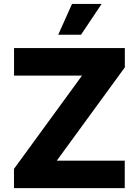

<svg xmlns="http://www.w3.org/2000/svg" viewBox="-20 -977 721 997"><path d="M282.3 -796.5H400.6L507.8 -956.7H354ZM52.6 0H627.8V-142.8H274.9L628.2 -627.1V-727.3H52.9V-584.5H405.9L52.6 -100.1Z"/></svg>

Font: TID UI Extra Bold
Style: Regular
Weight: 800
Designer: The TID Project Authors
Foundry: Bakken & Bæck
Version: Version 1.001;hotconv 1.0.109;makeotfexe 2.5.65596